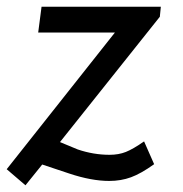

<svg xmlns="http://www.w3.org/2000/svg" viewBox="-51 -522 545 573"><path d="M292 -425H63L73 -502H429L426 -472L128 -98L181 -76Q228 -60 276 -60Q303 -60 324.5 -68.5Q346 -77 379 -100L409 -32Q370 -4 340 7Q310 18 275 18Q222 18 156 -4L75 -31L25 31L-31 -17Z"/></svg>

Font: Bellota
Style: Bold Italic
Weight: 700
Italic angle: -7.5°
Designer: Kemie Guaida
Foundry: Kemie Guaida
Version: Version 4.001